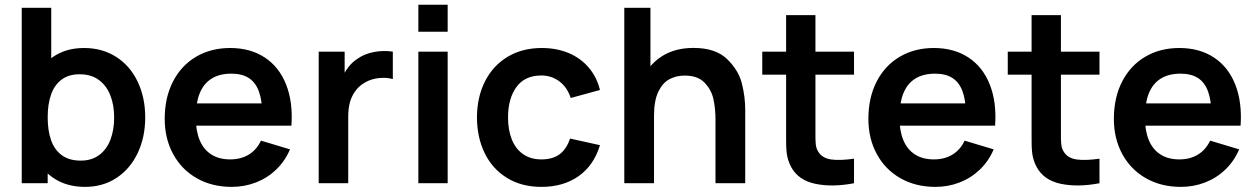

<svg xmlns="http://www.w3.org/2000/svg" viewBox="-20 -752 5154 788"><path d="M329.3 15Q252.8 15 198.7 -21.9Q144.6 -58.8 117 -123.3Q89.5 -187.8 89.5 -270.2Q89.5 -352.3 116.7 -416.8Q143.8 -481.2 197 -518.1Q250.1 -555 324.8 -555Q399.9 -555 457 -518.4Q514.1 -481.8 545 -416.8Q576 -351.9 576 -270.2Q576 -189.4 545.4 -124.4Q514.8 -59.4 458.7 -22.2Q402.6 15 329.3 15ZM69.2 0V-720H190.3V-379.2H175.7V0ZM311 -92.8Q356.6 -92.8 387.5 -116Q418.3 -139.2 433.4 -179.2Q448.5 -219.2 448.5 -270.2Q448.5 -320.7 432.9 -360.6Q417.3 -400.6 385.6 -423.9Q353.9 -447.2 306.8 -447.2Q262 -447.2 232.7 -425.2Q203.4 -403.2 189.5 -363.7Q175.7 -324.2 175.7 -270.2Q175.7 -215.9 189.8 -176.3Q203.8 -136.7 234 -114.8Q264.1 -92.8 311 -92.8Z M931.3 15Q850.3 15 787.9 -20.3Q725.5 -55.7 690.8 -119.3Q656 -182.9 656 -264.2Q656 -351.3 689.9 -417.2Q723.8 -483.2 784.8 -519.1Q845.7 -555 924.7 -555Q1007.5 -555 1066.7 -516Q1125.9 -477.1 1154.3 -404.9Q1182.8 -332.8 1176.1 -236.3H1056.5V-280.3Q1056.2 -339.5 1042.6 -376.6Q1029.1 -413.7 1001.2 -431.7Q973.4 -449.7 929.7 -449.7Q880.8 -449.7 848.2 -429.2Q815.6 -408.8 799.5 -368.9Q783.5 -329 783.5 -270Q783.5 -215.2 799.5 -176.7Q815.6 -138.2 847.3 -118Q879.1 -97.8 924.7 -97.8Q968.7 -97.8 1001.1 -117.6Q1033.5 -137.4 1051 -174.8L1170.2 -139Q1149.8 -90.9 1113.7 -56.2Q1077.5 -21.4 1030.5 -3.2Q983.4 15 931.3 15ZM745.5 -236.3V-327.5H1117.2V-236.3Z M1288 0V-540H1394.5V-408.5L1381.5 -425.5Q1392 -453.2 1408.9 -475.3Q1425.8 -497.5 1448.5 -511.7Q1467.8 -525.1 1492 -532.7Q1516.2 -540.2 1541.8 -542Q1567.3 -543.8 1592.2 -540V-427.5Q1566.6 -434.8 1535.8 -431.6Q1504.9 -428.5 1480.3 -414.7Q1455.9 -401.4 1440.1 -380.7Q1424.2 -359.9 1416.7 -333.9Q1409.2 -307.8 1409.2 -274.3V0Z M1697 -621.8V-732.5H1817.3V-621.8ZM1697 0V-540H1817.3V0Z M2202 15Q2120.6 15 2060.8 -21.8Q2001 -58.5 1969.4 -123.2Q1937.8 -187.8 1937.5 -270Q1937.8 -352.9 1970.2 -417.5Q2002.7 -482.2 2062.9 -518.6Q2123.1 -555 2203.7 -555Q2264.4 -555 2314 -534.2Q2363.5 -513.3 2396.5 -474.3Q2429.6 -435.3 2442.3 -382.7L2322.3 -349.8Q2308.6 -393 2276.2 -417.6Q2243.8 -442.2 2202 -442.2Q2133.9 -442.2 2099.6 -395Q2065.2 -347.9 2065 -270Q2065.2 -218 2080.7 -179.3Q2096.2 -140.7 2127 -119.3Q2157.8 -97.8 2202 -97.8Q2248.7 -97.8 2276.9 -119.1Q2305.2 -140.4 2319.7 -183.3L2442.3 -156.2Q2417.6 -73.7 2355.1 -29.3Q2292.6 15 2202 15Z M2916.5 -260.2Q2916.5 -307 2908 -345.3Q2899.6 -383.7 2871.5 -412.8Q2843.5 -441.8 2790.3 -441.8Q2755.7 -441.8 2727.8 -427.2Q2700 -412.7 2682.1 -376Q2664.2 -339.3 2664.2 -277.5L2592.7 -308.2Q2592.7 -377.9 2619.7 -434Q2646.7 -490.2 2699.3 -522.8Q2752 -555.3 2826.2 -555.3Q2916.7 -555.3 2963.8 -509.8Q3011 -464.2 3024.8 -409.5Q3038.5 -354.8 3038.5 -301.5V0H2916.5ZM2542.2 0V-720H2649.5V-340.8H2664.2V0Z M3485 0Q3396.5 17 3326.6 2.5Q3256.7 -12.1 3227.2 -66.3Q3212.6 -93.8 3209 -122.2Q3205.5 -150.6 3206.3 -197.2V-220.7V-690H3326.7V-227.3V-212.1Q3326.2 -179.6 3327.9 -161.2Q3329.7 -142.8 3337.7 -130.3Q3354.3 -102.8 3390.7 -97.6Q3427 -92.3 3485 -100.8ZM3108.5 -445.5V-540H3485V-445.5Z M3819.3 15Q3738.3 15 3675.9 -20.3Q3613.5 -55.7 3578.8 -119.3Q3544 -182.9 3544 -264.2Q3544 -351.3 3577.9 -417.2Q3611.8 -483.2 3672.8 -519.1Q3733.7 -555 3812.7 -555Q3895.5 -555 3954.7 -516Q4013.9 -477.1 4042.3 -404.9Q4070.8 -332.8 4064.1 -236.3H3944.5V-280.3Q3944.2 -339.5 3930.6 -376.6Q3917.1 -413.7 3889.2 -431.7Q3861.4 -449.7 3817.7 -449.7Q3768.8 -449.7 3736.2 -429.2Q3703.6 -408.8 3687.5 -368.9Q3671.5 -329 3671.5 -270Q3671.5 -215.2 3687.5 -176.7Q3703.6 -138.2 3735.3 -118Q3767.1 -97.8 3812.7 -97.8Q3856.7 -97.8 3889.1 -117.6Q3921.5 -137.4 3939 -174.8L4058.2 -139Q4037.8 -90.9 4001.7 -56.2Q3965.5 -21.4 3918.5 -3.2Q3871.4 15 3819.3 15ZM3633.5 -236.3V-327.5H4005.2V-236.3Z M4492.5 0Q4404 17 4334.1 2.5Q4264.2 -12.1 4234.7 -66.3Q4220.1 -93.8 4216.5 -122.2Q4213 -150.6 4213.8 -197.2V-220.7V-690H4334.2V-227.3V-212.1Q4333.7 -179.6 4335.4 -161.2Q4337.2 -142.8 4345.2 -130.3Q4361.8 -102.8 4398.2 -97.6Q4434.5 -92.3 4492.5 -100.8ZM4116 -445.5V-540H4492.5V-445.5Z M4826.8 15Q4745.8 15 4683.4 -20.3Q4621 -55.7 4586.2 -119.3Q4551.5 -182.9 4551.5 -264.2Q4551.5 -351.3 4585.4 -417.2Q4619.3 -483.2 4680.2 -519.1Q4741.2 -555 4820.2 -555Q4903 -555 4962.2 -516Q5021.4 -477.1 5049.8 -404.9Q5078.2 -332.8 5071.6 -236.3H4952V-280.3Q4951.7 -339.5 4938.1 -376.6Q4924.6 -413.7 4896.8 -431.7Q4868.9 -449.7 4825.2 -449.7Q4776.2 -449.7 4743.7 -429.2Q4711.1 -408.8 4695 -368.9Q4679 -329 4679 -270Q4679 -215.2 4695 -176.7Q4711.1 -138.2 4742.8 -118Q4774.6 -97.8 4820.2 -97.8Q4864.2 -97.8 4896.6 -117.6Q4929 -137.4 4946.5 -174.8L5065.7 -139Q5045.3 -90.9 5009.2 -56.2Q4973 -21.4 4926 -3.2Q4878.9 15 4826.8 15ZM4641 -236.3V-327.5H5012.7V-236.3Z"/></svg>

Font: Manrope
Style: Regular
Weight: 400
Designer: Mikhail Sharanda
Foundry: Mikhail Sharanda
Version: Version 4.503